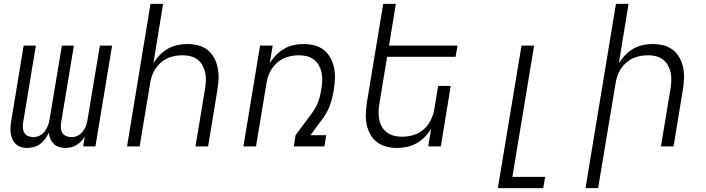

<svg xmlns="http://www.w3.org/2000/svg" viewBox="-20 -755 3640 990"><path d="M121 8Q104 8 89 3.5Q74 -1 62.5 -11.5Q51 -22 44.5 -36.5Q38 -51 35.5 -66.5Q33 -82 34 -98.5Q35 -115 38 -132L102 -520H165L99 -122Q97 -108 98 -94Q99 -80 106 -69Q113 -58 126 -53Q139 -48 153 -48Q169 -48 185 -56Q201 -64 211.5 -78.5Q222 -93 228 -109.5Q234 -126 236 -142L299 -520H361L295 -122Q293 -108 294 -94Q295 -80 302 -69Q309 -58 322 -53Q335 -48 349 -48Q366 -48 381.5 -56Q397 -64 408 -78.5Q419 -93 424.5 -109.5Q430 -126 432 -142L495 -520H558L472 0H409L417 -50Q409 -37 398 -26Q387 -15 374.5 -7Q362 1 346.5 4.5Q331 8 317 8Q300 8 284.5 3Q269 -2 257.5 -13Q246 -24 240 -39Q234 -54 231 -71Q224 -54 213 -39Q202 -24 187.5 -13Q173 -2 155.5 3Q138 8 121 8Z M635 0 756 -735H821L771 -429Q785 -452 804 -471.5Q823 -491 846 -504Q869 -517 894.5 -522.5Q920 -528 945 -528Q974 -528 1001.5 -521Q1029 -514 1050 -497.5Q1071 -481 1084 -457Q1097 -433 1102.5 -406Q1108 -379 1107 -350Q1106 -321 1101 -292L1053 0H988L1038 -302Q1041 -323 1041.5 -343.5Q1042 -364 1037.5 -383.5Q1033 -403 1023 -420Q1013 -437 997.5 -448.5Q982 -460 962.5 -465Q943 -470 922 -470Q902 -470 882 -466.5Q862 -463 843.5 -454.5Q825 -446 809 -432Q793 -418 781.5 -400.5Q770 -383 763.5 -364Q757 -345 754 -325L700 0Z M1235 0 1321 -520H1386L1371 -429Q1385 -452 1404 -471.5Q1423 -491 1446 -504Q1469 -517 1494.5 -522.5Q1520 -528 1545 -528Q1574 -528 1601.5 -521Q1629 -514 1649.5 -497.5Q1670 -481 1683.5 -457Q1697 -433 1702.5 -406Q1708 -379 1707 -350Q1706 -321 1701 -292Q1698 -271 1692.5 -249.5Q1687 -228 1679.5 -207.5Q1672 -187 1660 -167.5Q1648 -148 1634 -130L1581 -58H1662L1653 0H1495L1504 -58L1583 -164Q1595 -180 1604.5 -196Q1614 -212 1620.5 -229.5Q1627 -247 1631 -265Q1635 -283 1637 -300L1638 -301Q1641 -322 1641.5 -343Q1642 -364 1637.5 -383.5Q1633 -403 1623 -420Q1613 -437 1597.5 -448.5Q1582 -460 1562.5 -465Q1543 -470 1522 -470Q1502 -470 1482 -466.5Q1462 -463 1443.5 -454.5Q1425 -446 1409 -432Q1393 -418 1381.5 -400.5Q1370 -383 1363.5 -364Q1357 -345 1354 -325L1300 0Z M2028 8Q1999 8 1972 1Q1945 -6 1923.5 -22.5Q1902 -39 1889 -63Q1876 -87 1870.5 -114Q1865 -141 1866.5 -170Q1868 -199 1872 -228L1956 -735H2021L1986 -520H2339L2329 -462H1976L1936 -218Q1932 -197 1932 -176.5Q1932 -156 1936 -136.5Q1940 -117 1950 -100Q1960 -83 1976 -71.5Q1992 -60 2011.5 -55Q2031 -50 2052 -50Q2072 -50 2091.5 -53.5Q2111 -57 2130 -65.5Q2149 -74 2165 -88Q2181 -102 2192 -119.5Q2203 -137 2210 -156Q2217 -175 2220 -195L2239 -312H2304L2253 0H2188L2203 -91Q2189 -68 2170 -48.5Q2151 -29 2127.5 -16Q2104 -3 2078.5 2.5Q2053 8 2028 8Z M2547 215 2669 -520H2734L2622 157H2791L2781 215Z M2999 215 3156 -735H3221L3171 -429Q3185 -452 3204 -471.5Q3223 -491 3246 -504Q3269 -517 3294.5 -522.5Q3320 -528 3345 -528Q3374 -528 3401.5 -521Q3429 -514 3450 -497.5Q3471 -481 3484 -457Q3497 -433 3502.5 -406Q3508 -379 3507 -350Q3506 -321 3501 -292L3453 0H3388L3438 -302Q3441 -323 3441.5 -343.5Q3442 -364 3437.5 -383.5Q3433 -403 3423 -420Q3413 -437 3397.5 -448.5Q3382 -460 3362.5 -465Q3343 -470 3322 -470Q3302 -470 3282 -466.5Q3262 -463 3243.5 -454.5Q3225 -446 3209 -432Q3193 -418 3181.5 -400.5Q3170 -383 3163.5 -364Q3157 -345 3154 -325L3064 215Z"/></svg>

Font: Iosevka Light Extended
Style: Italic
Weight: 300
Width: 7
Italic angle: -9°
Monospace: yes
Designer: Belleve Invis
Foundry: Belleve Invis
Version: Version 32.5.0; ttfautohint (v1.8.4)